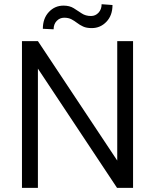

<svg xmlns="http://www.w3.org/2000/svg" viewBox="-20 -910 752 930"><path d="M624.5 -710.9V0H546.9L163.6 -577.6V0H86.4V-710.9H163.6L547.9 -132.3V-710.9ZM472.2 -889.6 524.9 -885.7Q524.9 -835.4 495.6 -804.7Q466.3 -773.9 424.3 -773.9Q398.9 -773.9 382.6 -781.5Q366.2 -789.1 353.3 -799.1Q340.3 -809.1 325.9 -816.7Q311.5 -824.2 291 -824.2Q269.5 -824.2 254.6 -808.6Q239.7 -793 239.7 -768.1L187.5 -770.5Q187.5 -820.8 216.6 -851.8Q245.6 -882.8 287.6 -882.8Q316.9 -882.8 336.9 -870.4Q356.9 -857.9 375.7 -845.2Q394.5 -832.5 420.9 -832.5Q442.4 -832.5 457.3 -848.6Q472.2 -864.7 472.2 -889.6Z"/></svg>

Font: Vazirmatn RD UI Light
Style: Regular
Weight: 300
Designer: Saber Rastikerdar
Foundry: Saber Rastikerdar
Version: Version 33.003